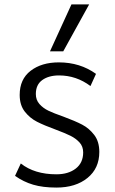

<svg xmlns="http://www.w3.org/2000/svg" viewBox="-20 -829 518 868"><path d="M48 0ZM48 -34 74 -90Q136 -41 235 -41Q289 -41 322.5 -67Q356 -93 356 -140Q356 -167 339.5 -185Q323 -203 299 -215Q275 -227 232 -243Q180 -262 147.5 -278.5Q115 -295 92 -324.5Q69 -354 69 -400Q69 -471 118.5 -509Q168 -547 246 -547Q342 -547 414 -495L389 -440Q325 -488 247 -488Q200 -488 171 -467Q142 -446 142 -404Q142 -377 158.5 -358.5Q175 -340 199 -328.5Q223 -317 266 -302Q320 -282 351.5 -265.5Q383 -249 406 -219Q429 -189 429 -142Q429 -68 375.5 -24.5Q322 19 235 19Q174 19 130 6Q86 -7 48 -34ZM303 -809H383L266 -597H206Z"/></svg>

Font: Martel Sans Light
Style: Regular
Weight: 300
Designer: Dan Reynolds and Mathieu Réguer
Foundry: Dan Reynolds and Mathieu Réguer
Version: Version 1.002; ttfautohint (v1.1) -l 5 -r 5 -G 72 -x 0 -D la